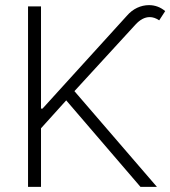

<svg xmlns="http://www.w3.org/2000/svg" viewBox="-20 -732 667 752"><path d="M89.8 -707H140.6V-306.6H146.5L476.6 -669.9Q494.6 -690.9 517.1 -701.4Q539.6 -711.9 563.5 -711.9Q599.1 -711.9 627 -688.5L603.5 -652.3Q585 -665 566.4 -665Q537.1 -665 509.8 -634.8L271.5 -375L594.7 0H530.3L239.3 -338.9L140.6 -229.5V0H89.8Z"/></svg>

Font: Pretendard GOV ExtraLight
Style: Regular
Weight: 200
Designer: Base glyphs from Inter by Rasmus Andersson; Hangeul glyphs from Noto Sans CJK(Source Han Sans) by Jang Soo-young and Kan
Foundry: Kil Hyung-jin
Version: Version 1.309